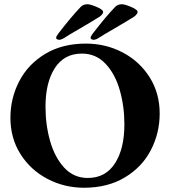

<svg xmlns="http://www.w3.org/2000/svg" viewBox="-20 -869 800 903"><path d="M29 0ZM29 -315Q29 -407 70.5 -487Q112 -567 192.5 -615.5Q273 -664 384 -664Q477 -664 556.5 -622.5Q636 -581 683.5 -506Q731 -431 731 -335Q731 -243 689.5 -163Q648 -83 567 -34.5Q486 14 375 14Q283 14 203.5 -27.5Q124 -69 76.5 -144Q29 -219 29 -315ZM565 -284Q565 -370 543 -446Q521 -522 476 -569.5Q431 -617 365 -617Q282 -617 238 -549Q194 -481 194 -367Q194 -281 216 -204.5Q238 -128 282.5 -80Q327 -32 393 -32Q476 -32 520.5 -100.5Q565 -169 565 -284ZM406 -691Q406 -698 417 -712Q477 -790 522 -837Q535 -850 556 -849Q573 -847 601 -834.5Q629 -822 627 -811Q624 -799 608 -789Q580 -771 518 -735Q466 -705 443 -690Q435 -685 428 -683Q421 -681 418 -682Q406 -684 406 -691ZM244 -691Q244 -698 255 -712Q315 -790 360 -837Q373 -850 394 -849Q411 -847 439 -834.5Q467 -822 465 -811Q462 -799 446 -789Q418 -771 356 -735Q304 -705 281 -690Q273 -685 266 -683Q259 -681 256 -682Q244 -684 244 -691Z"/></svg>

Font: EB Garamond
Style: Bold
Weight: 700
Designer: Georg Duffner and Octavio Pardo
Foundry: Georg Duffner
Version: Version 1.000; ttfautohint (v1.6)